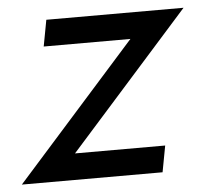

<svg xmlns="http://www.w3.org/2000/svg" viewBox="-56 -503 583 545"><g transform="rotate(-5 235.5 -230.0)"><path d="M328 -385H81L95 -460H486L143 -75H400L386 0H-15Z"/></g></svg>

Font: Von Book
Style: Italic
Weight: 400
Version: Version 4.000; ttfautohint (v1.8.4.7-5d5b)